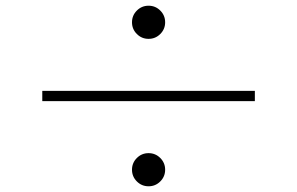

<svg xmlns="http://www.w3.org/2000/svg" viewBox="-20 -708 1040 672"><path d="M500 -688Q524 -688 541 -671Q558 -654 558 -630Q558 -606 541 -589Q524 -572 500 -572Q476 -572 459 -589Q442 -606 442 -630Q442 -654 459 -671Q476 -688 500 -688ZM872 -390V-354H128V-390ZM500 -172Q524 -172 541 -155Q558 -138 558 -114Q558 -90 541 -73Q524 -56 500 -56Q476 -56 459 -73Q442 -90 442 -114Q442 -138 459 -155Q476 -172 500 -172Z"/></svg>

Font: Noto Sans KR Thin Thin
Style: Regular
Weight: 250
Version: Version 2.004-H2;hotconv 1.0.118;makeotfexe 2.5.65603